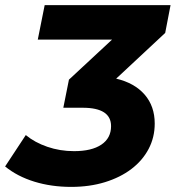

<svg xmlns="http://www.w3.org/2000/svg" viewBox="-36 -720 688 752"><path d="M243 12Q165 12 98.5 -8.5Q32 -29 -16 -68L65 -191Q100 -162 149.5 -145Q199 -128 254 -128Q323 -128 361 -153.5Q399 -179 399 -226Q399 -298 288 -298H212L234 -408L403 -565H112L139 -700H632L611 -591L419 -412Q491 -395 530.5 -349.5Q570 -304 570 -236Q570 -182 546 -136.5Q522 -91 478.5 -58Q435 -25 375 -6.5Q315 12 243 12Z"/></svg>

Font: Argentum Sans SemiBold
Style: Italic
Weight: 600
Italic angle: -11°
Designer: Julieta Ulanovsky (font), Cristiano Sobral (main changes and remaster)
Foundry: Julieta Ulanovsky (font), Cristiano Sobral (main changes and remaster)
Version: Version 2.007;June 15, 2022;FontCreator 14.0.0.2814 64-bit; 